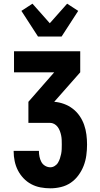

<svg xmlns="http://www.w3.org/2000/svg" viewBox="-20 -798 540 1041"><path d="M253 223Q226 223 199.5 218Q173 213 149.5 200.5Q126 188 107.5 168.5Q89 149 77 125.5Q65 102 59.5 75.5Q54 49 54 23V20H191V21Q191 36 194 51Q197 66 204 79.5Q211 93 224.5 101Q238 109 253 109Q265 109 276.5 102Q288 95 294.5 84Q301 73 305 61Q309 49 311.5 36.5Q314 24 314.5 11Q315 -2 315 -14Q315 -27 314.5 -39.5Q314 -52 311.5 -64Q309 -76 304.5 -88Q300 -100 292.5 -110Q285 -120 274 -126Q263 -132 250 -132H134V-246L274 -406H56V-520H415V-406L274 -246Q301 -244 327 -234.5Q353 -225 374.5 -208.5Q396 -192 411.5 -169.5Q427 -147 436 -121.5Q445 -96 448.5 -68.5Q452 -41 452 -14Q452 15 448 44.5Q444 74 433.5 101Q423 128 405.5 152Q388 176 364 192.5Q340 209 311 216Q282 223 253 223ZM186 -600 96 -739 156 -778 250 -672 344 -778 404 -739 314 -600Z"/></svg>

Font: Iosevka Heavy
Style: Regular
Weight: 900
Monospace: yes
Designer: Belleve Invis
Foundry: Belleve Invis
Version: Version 32.5.0; ttfautohint (v1.8.4)